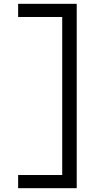

<svg xmlns="http://www.w3.org/2000/svg" viewBox="-20 -843 515 1006"><path d="M75 143V74H306V-754H75V-823H382V143Z"/></svg>

Font: Iosevka QP
Style: Regular
Weight: 400
Designer: Belleve Invis
Foundry: Belleve Invis
Version: Version 20.0.0; ttfautohint (v1.8.4)